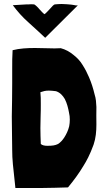

<svg xmlns="http://www.w3.org/2000/svg" viewBox="-20 -942 522 960"><path d="M57 -2H187C231 -3 276 -3 320 -5C348 -39 375 -75 398 -114C405 -125 413 -139 421 -155C430 -173 439 -194 448 -219C459 -251 462 -285 462 -320C462 -349 461 -378 462 -407C461 -428 460 -449 453 -470C446 -500 437 -528 425 -556C416 -577 406 -597 393 -617C382 -636 366 -653 348 -667C329 -683 307 -695 284 -701C274 -701 263 -700 253 -700C221 -700 188 -702 155 -702C117 -702 78 -700 43 -691C41 -663 41 -631 41 -596V-526C41 -470 40 -414 39 -359C39 -302 41 -245 41 -190C41 -145 45 -112 57 -2ZM217 -213C204 -213 192 -215 184 -222C183 -248 182 -275 182 -302C182 -320 183 -339 183 -357C184 -380 184 -402 184 -422C184 -443 184 -463 182 -481C197 -486 207 -489 224 -489C233 -489 245 -488 260 -486C281 -479 294 -464 304 -447C315 -426 321 -401 325 -379C328 -367 329 -355 329 -344C329 -332 328 -322 326 -311C321 -290 312 -271 301 -254C293 -242 283 -230 270 -222C256 -215 242 -213 217 -213ZM206 -753 369 -915H359C353 -916 345 -918 335 -919C321 -920 305 -922 288 -922C277 -922 266 -921 254 -920C250 -920 239 -909 230 -898C228 -896 211 -877 203 -871C197 -873 183 -890 177 -896C170 -905 156 -918 151 -920C144 -921 129 -921 122 -920C115 -920 106 -920 95 -919C83 -918 66 -917 44 -916C67 -885 92 -857 120 -832C148 -807 177 -780 206 -753Z"/></svg>

Font: Londrina Solid CC
Style: CC
Weight: 400
Designer: Marcelo Magalhaes
Foundry: Tipos Pereira
Version: Version 1.003;FEAKit 1.0